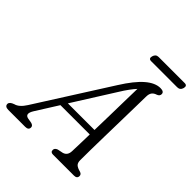

<svg xmlns="http://www.w3.org/2000/svg" viewBox="-256 -963 1102 1102"><g transform="rotate(45 294.5 -412.5)"><path d="M104 -97.5Q76.5 -53.5 110.5 -46L141.5 -40.5Q160 -35 159.5 -21Q159.5 0 133 0H-3.5Q-32.5 0 -32.5 -21Q-32 -37.5 -3.5 -47.5Q28 -55 56 -99.5L338 -543.5Q391 -628 436.8 -667.2Q482.5 -706.5 525 -706.5Q554.5 -706.5 554.5 -686.5Q554.5 -670.5 535.5 -664Q519 -659 510 -647Q501 -635 501 -612Q500.5 -572 499.2 -517.5Q498 -463 496.8 -402.2Q495.5 -341.5 494.2 -282Q493 -222.5 492.2 -171.8Q491.5 -121 491.5 -87.5Q491.5 -66.5 502 -56.5Q512.5 -46.5 538 -40Q553.5 -35 553.5 -20.5Q553 0 528.5 0H358.5Q338 0 338.5 -18.5Q338.5 -33 357 -40L391 -47Q421 -55.5 422 -91.5Q423 -117.5 424 -153.2Q425 -189 426 -231H188ZM368.5 -518.5 211 -268.5H427Q428.5 -326 429.8 -387Q431 -448 432.2 -505.8Q433.5 -563.5 434.5 -609.5Q421 -595 404.2 -572.2Q387.5 -549.5 368.5 -518.5ZM362 -801Q368.5 -825 391 -825H602.5Q625 -825 619 -801Q612.5 -777.5 589.5 -777.5H378.5Q355.5 -777.5 362 -801Z"/></g></svg>

Font: Fraunces 72pt SuperSoft Light
Style: Italic
Weight: 300
Italic angle: -16°
Version: Version 1.000;[b76b70a41]